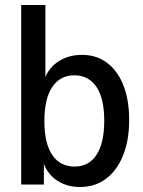

<svg xmlns="http://www.w3.org/2000/svg" viewBox="-20 -740 573 770"><path d="M301 10Q242 10 200.5 -22Q159 -54 148 -112L156 -116V0H65V-720H162V-401L153 -405Q167 -460 209 -490Q251 -520 309 -520Q367 -520 409.5 -488Q452 -456 475 -397.5Q498 -339 498 -259Q498 -177 473.5 -116.5Q449 -56 405 -23Q361 10 301 10ZM279 -72Q336 -72 367 -119Q398 -166 398 -256Q398 -346 366.5 -392Q335 -438 278 -438Q221 -438 189.5 -391Q158 -344 158 -254Q158 -165 189.5 -118.5Q221 -72 279 -72Z"/></svg>

Font: Instrument Sans SemiCondensed Medium
Style: Regular
Weight: 500
Width: 4
Designer: Rodrigo Fuenzalida
Foundry: fragTYPE
Version: Version 1.000;gftools[0.9.28]